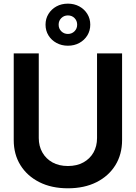

<svg xmlns="http://www.w3.org/2000/svg" viewBox="-20 -1020 744 1052"><path d="M352.1 11.7Q262.2 11.7 195.6 -22Q128.9 -55.7 92 -115Q55.2 -174.3 55.2 -252.4V-727.5H192.4V-263.7Q192.4 -219.2 212.2 -184.6Q231.9 -149.9 267.6 -130.1Q303.2 -110.4 352.1 -110.4Q400.9 -110.4 436.8 -130.1Q472.7 -149.9 492.2 -184.3Q511.7 -218.8 511.7 -263.7V-727.5H648.9V-252.4Q648.9 -174.3 612.1 -114.7Q575.2 -55.2 508.5 -21.7Q441.9 11.7 352.1 11.7ZM352.1 -769.5Q317.4 -769.5 289.6 -784.7Q261.7 -799.8 245.6 -825.9Q229.5 -852.1 229.5 -884.8Q229.5 -917.5 245.6 -943.6Q261.7 -969.7 289.3 -984.9Q316.9 -1000 352.1 -1000Q386.7 -1000 414.6 -984.9Q442.4 -969.7 458.5 -943.6Q474.6 -917.5 474.6 -884.8Q474.6 -852.1 458.5 -825.9Q442.4 -799.8 414.8 -784.7Q387.2 -769.5 352.1 -769.5ZM352.1 -834Q373.5 -834 388.2 -848.6Q402.8 -863.3 402.8 -884.8Q402.8 -906.2 388.4 -920.9Q374 -935.5 352.1 -935.5Q330.6 -935.5 315.9 -920.9Q301.3 -906.2 301.3 -884.8Q301.3 -863.3 315.9 -848.6Q330.6 -834 352.1 -834Z"/></svg>

Font: Inter Cardless Display
Style: Bold
Weight: 700
Designer: Rasmus Andersson
Foundry: rsms
Version: Version 4.001;git-9221beed3